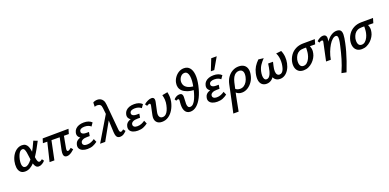

<svg xmlns="http://www.w3.org/2000/svg" viewBox="0 -1824 6532 3225"><g transform="rotate(-20 3266.5 -211.0)"><path d="M163 8Q108 8 79 -23.5Q50 -55 44 -106.5Q38 -158 51 -218Q66 -282 97.5 -329Q129 -376 171 -401Q213 -426 258 -426Q297 -426 320.5 -409.5Q344 -393 357.5 -365Q371 -337 377.5 -302Q384 -267 389 -231Q394 -188 399 -150Q404 -112 414.5 -88.5Q425 -65 445 -65Q456 -65 469 -72Q482 -79 495 -90L520 -55Q501 -32 469.5 -13Q438 6 408 6Q378 6 360 -12.5Q342 -31 332 -61Q322 -91 316.5 -127.5Q311 -164 307 -200Q302 -250 295 -286Q288 -322 276.5 -341Q265 -360 242 -360Q219 -360 200 -340.5Q181 -321 167 -288Q153 -255 144 -213Q135 -166 137.5 -133Q140 -100 154 -82Q168 -64 193 -64Q220 -64 249 -86Q278 -108 307 -144.5Q336 -181 364 -229Q392 -277 417.5 -329Q443 -381 466 -432L536 -406Q504 -346 471.5 -286.5Q439 -227 404 -174Q369 -121 331.5 -80Q294 -39 252 -15.5Q210 8 163 8Z M910 6Q889 6 873 -5Q857 -16 852.5 -43.5Q848 -71 857 -118L918 -410H992L939 -125Q937 -115 936.5 -102Q936 -89 940.5 -80Q945 -71 957 -71Q966 -71 980.5 -79Q995 -87 1016 -104L1046 -67Q1023 -45 999.5 -28.5Q976 -12 954 -3Q932 6 910 6ZM600 0 699 -410H771L686 0ZM1065 -333 603 -337 627 -414 1090 -418Z M1276 11Q1229 11 1192 -4Q1155 -19 1137.5 -49Q1120 -79 1132 -124Q1145 -178 1200.5 -202Q1256 -226 1335 -226L1331 -186Q1283 -186 1245.5 -202Q1208 -218 1190.5 -248.5Q1173 -279 1185 -321Q1193 -354 1217 -378.5Q1241 -403 1278.5 -416.5Q1316 -430 1365 -430Q1411 -430 1447 -417.5Q1483 -405 1507 -380L1466 -321Q1451 -337 1422 -348.5Q1393 -360 1353 -360Q1316 -360 1291.5 -348Q1267 -336 1262 -312Q1257 -292 1267 -278Q1277 -264 1297.5 -257Q1318 -250 1346 -250H1395L1383 -181H1335Q1285 -181 1255.5 -165.5Q1226 -150 1221 -126Q1215 -96 1235 -79Q1255 -62 1292 -62Q1335 -62 1368.5 -76Q1402 -90 1430 -110L1455 -52Q1415 -22 1374 -5.5Q1333 11 1276 11Z M1860 6Q1840 6 1822.5 -3Q1805 -12 1795 -36Q1785 -60 1782 -106L1770 -390L1753 -547Q1749 -590 1730.5 -606.5Q1712 -623 1679 -624Q1667 -624 1653 -621.5Q1639 -619 1630 -614L1632 -689Q1642 -698 1663.5 -704.5Q1685 -711 1710 -711Q1737 -711 1763 -699.5Q1789 -688 1807.5 -659Q1826 -630 1830 -578L1872 -122Q1875 -90 1883 -79.5Q1891 -69 1901 -69Q1912 -69 1925 -76.5Q1938 -84 1948 -94L1978 -57Q1949 -27 1922 -10.5Q1895 6 1860 6ZM1503 0 1782 -467 1797 -361 1594 0Z M2176 11Q2129 11 2092 -4Q2055 -19 2037.5 -49Q2020 -79 2032 -124Q2045 -178 2100.5 -202Q2156 -226 2235 -226L2231 -186Q2183 -186 2145.5 -202Q2108 -218 2090.5 -248.5Q2073 -279 2085 -321Q2093 -354 2117 -378.5Q2141 -403 2178.5 -416.5Q2216 -430 2265 -430Q2311 -430 2347 -417.5Q2383 -405 2407 -380L2366 -321Q2351 -337 2322 -348.5Q2293 -360 2253 -360Q2216 -360 2191.5 -348Q2167 -336 2162 -312Q2157 -292 2167 -278Q2177 -264 2197.5 -257Q2218 -250 2246 -250H2295L2283 -181H2235Q2185 -181 2155.5 -165.5Q2126 -150 2121 -126Q2115 -96 2135 -79Q2155 -62 2192 -62Q2235 -62 2268.5 -76Q2302 -90 2330 -110L2355 -52Q2315 -22 2274 -5.5Q2233 11 2176 11Z M2609 11Q2541 11 2509 -32Q2477 -75 2492 -148L2526 -310Q2528 -321 2527.5 -329.5Q2527 -338 2523 -342.5Q2519 -347 2510 -347Q2500 -347 2487.5 -342Q2475 -337 2463 -328L2438 -364Q2470 -392 2507 -408.5Q2544 -425 2573 -425Q2596 -425 2608 -414.5Q2620 -404 2622.5 -385.5Q2625 -367 2620 -342L2584 -174Q2573 -119 2590.5 -90Q2608 -61 2646 -61Q2677 -61 2701.5 -81.5Q2726 -102 2743 -139.5Q2760 -177 2771 -228Q2782 -276 2779 -323Q2776 -370 2764 -409L2861 -427Q2870 -390 2872.5 -346.5Q2875 -303 2865 -254Q2849 -180 2813.5 -120Q2778 -60 2726.5 -24.5Q2675 11 2609 11Z M3002 -188Q3005 -212 3005.5 -226.5Q3006 -241 3002 -247.5Q2998 -254 2987 -254Q2979 -254 2969 -251Q2959 -248 2952 -242L2934 -273Q2956 -297 2982.5 -310.5Q3009 -324 3035 -324Q3069 -324 3081.5 -306.5Q3094 -289 3094 -262Q3094 -235 3092 -206Q3088 -168 3089 -135.5Q3090 -103 3101 -83.5Q3112 -64 3138 -64Q3170 -64 3196 -91.5Q3222 -119 3241.5 -163Q3261 -207 3276 -259Q3291 -311 3300 -360Q3311 -411 3314.5 -460Q3318 -509 3312 -548.5Q3306 -588 3288.5 -611Q3271 -634 3238 -634Q3212 -634 3191.5 -619.5Q3171 -605 3157 -582Q3143 -559 3138 -531Q3132 -493 3147 -456Q3162 -419 3208.5 -395Q3255 -371 3339 -367L3319 -306Q3236 -309 3180.5 -328.5Q3125 -348 3093.5 -378.5Q3062 -409 3052.5 -447Q3043 -485 3051 -524Q3060 -573 3089.5 -615.5Q3119 -658 3162 -684.5Q3205 -711 3257 -711Q3321 -711 3358.5 -667.5Q3396 -624 3404 -543.5Q3412 -463 3388 -354Q3363 -238 3321.5 -156Q3280 -74 3227.5 -30.5Q3175 13 3115 13Q3080 13 3056 -2.5Q3032 -18 3018.5 -45.5Q3005 -73 3001.5 -109.5Q2998 -146 3002 -188Z M3596 11Q3549 11 3512 -4Q3475 -19 3457.5 -49Q3440 -79 3452 -124Q3465 -178 3520.5 -202Q3576 -226 3655 -226L3651 -186Q3603 -186 3565.5 -202Q3528 -218 3510.5 -248.5Q3493 -279 3505 -321Q3513 -354 3537 -378.5Q3561 -403 3598.5 -416.5Q3636 -430 3685 -430Q3731 -430 3767 -417.5Q3803 -405 3827 -380L3786 -321Q3771 -337 3742 -348.5Q3713 -360 3673 -360Q3636 -360 3611.5 -348Q3587 -336 3582 -312Q3577 -292 3587 -278Q3597 -264 3617.5 -257Q3638 -250 3666 -250H3715L3703 -181H3655Q3605 -181 3575.5 -165.5Q3546 -150 3541 -126Q3535 -96 3555 -79Q3575 -62 3612 -62Q3655 -62 3688.5 -76Q3722 -90 3750 -110L3775 -52Q3735 -22 3694 -5.5Q3653 11 3596 11ZM3667 -507 3748 -711H3846L3728 -507Z M3779 289Q3793 225 3806.5 163.5Q3820 102 3832.5 41.5Q3845 -19 3858 -78.5Q3871 -138 3883 -198Q3899 -272 3936 -322Q3973 -372 4023.5 -398.5Q4074 -425 4131 -425Q4190 -425 4226.5 -399.5Q4263 -374 4275.5 -327.5Q4288 -281 4275 -220Q4262 -154 4226 -102.5Q4190 -51 4141.5 -21.5Q4093 8 4039 8Q4007 8 3982.5 -1.5Q3958 -11 3941.5 -26.5Q3925 -42 3919 -58L3945 -98Q3958 -79 3982 -70.5Q4006 -62 4030 -62Q4069 -62 4099.5 -82Q4130 -102 4151.5 -137.5Q4173 -173 4183 -220Q4196 -285 4176.5 -319Q4157 -353 4111 -353Q4080 -353 4053.5 -336.5Q4027 -320 4007 -285.5Q3987 -251 3975 -200Q3957 -119 3944.5 -63.5Q3932 -8 3923.5 34Q3915 76 3908 112.5Q3901 149 3893 190.5Q3885 232 3874 289Z M4478 11Q4429 11 4397.5 -16.5Q4366 -44 4357.5 -96Q4349 -148 4366 -221Q4380 -282 4409 -329Q4438 -376 4485 -422L4577 -411Q4539 -373 4506.5 -326Q4474 -279 4460 -217Q4452 -182 4451.5 -146Q4451 -110 4463.5 -85.5Q4476 -61 4504 -61Q4526 -61 4543 -76Q4560 -91 4572 -116Q4584 -141 4592.5 -172.5Q4601 -204 4606 -235L4616 -301H4703L4687 -232Q4674 -177 4675.5 -139Q4677 -101 4692.5 -81Q4708 -61 4734 -61Q4758 -61 4775.5 -75Q4793 -89 4805.5 -115.5Q4818 -142 4825 -180Q4833 -218 4833.5 -259.5Q4834 -301 4826 -341Q4818 -381 4800 -413L4894 -424Q4919 -367 4923 -308.5Q4927 -250 4916 -197Q4903 -135 4874.5 -88Q4846 -41 4806 -15Q4766 11 4719 11Q4660 11 4627.5 -25.5Q4595 -62 4593 -117L4634 -109Q4607 -48 4567.5 -18.5Q4528 11 4478 11Z M5140 11Q5084 11 5050 -16Q5016 -43 5004.5 -89Q4993 -135 5004 -192Q5017 -253 5053 -304Q5089 -355 5147.5 -385.5Q5206 -416 5283 -417L5493 -418L5468 -333Q5409 -334 5359.5 -334.5Q5310 -335 5262 -335Q5214 -335 5181 -318Q5148 -301 5128 -270Q5108 -239 5098 -198Q5087 -137 5103 -98.5Q5119 -60 5163 -60Q5198 -60 5225 -83.5Q5252 -107 5270.5 -144Q5289 -181 5297 -222Q5300 -234 5302 -253.5Q5304 -273 5305 -294.5Q5306 -316 5306 -334.5Q5306 -353 5304 -361L5359 -373Q5366 -353 5376 -329.5Q5386 -306 5391 -276Q5396 -246 5386 -202Q5379 -165 5357 -127Q5335 -89 5302.5 -58Q5270 -27 5229 -8Q5188 11 5140 11Z M5718 272Q5746 208 5765.5 154Q5785 100 5800 50Q5815 0 5828 -52Q5841 -104 5855 -165Q5871 -232 5874.5 -271.5Q5878 -311 5869 -329Q5860 -347 5839 -347Q5810 -347 5778 -319Q5746 -291 5716.5 -242.5Q5687 -194 5663 -132Q5639 -70 5627 0H5564Q5588 -107 5624.5 -186.5Q5661 -266 5704 -319Q5747 -372 5792.5 -398.5Q5838 -425 5881 -425Q5931 -425 5952 -400.5Q5973 -376 5971.5 -323Q5970 -270 5951 -183Q5937 -115 5916.5 -42.5Q5896 30 5868.5 111.5Q5841 193 5803 289ZM5542 0 5611 -323Q5613 -329 5613 -336.5Q5613 -344 5609 -349.5Q5605 -355 5593 -355Q5581 -355 5568.5 -349.5Q5556 -344 5546 -337L5525 -369Q5553 -395 5583 -410Q5613 -425 5641 -425Q5667 -425 5681.5 -412.5Q5696 -400 5699.5 -378.5Q5703 -357 5697 -330L5627 0Z M6180 11Q6124 11 6090 -16Q6056 -43 6044.5 -89Q6033 -135 6044 -192Q6057 -253 6093 -304Q6129 -355 6187.5 -385.5Q6246 -416 6323 -417L6533 -418L6508 -333Q6449 -334 6399.5 -334.5Q6350 -335 6302 -335Q6254 -335 6221 -318Q6188 -301 6168 -270Q6148 -239 6138 -198Q6127 -137 6143 -98.5Q6159 -60 6203 -60Q6238 -60 6265 -83.5Q6292 -107 6310.5 -144Q6329 -181 6337 -222Q6340 -234 6342 -253.5Q6344 -273 6345 -294.5Q6346 -316 6346 -334.5Q6346 -353 6344 -361L6399 -373Q6406 -353 6416 -329.5Q6426 -306 6431 -276Q6436 -246 6426 -202Q6419 -165 6397 -127Q6375 -89 6342.5 -58Q6310 -27 6269 -8Q6228 11 6180 11Z"/></g></svg>

Font: Ysabeau SemiBold
Style: Italic
Weight: 600
Italic angle: -12°
Designer: Christian Thalmann (Catharsis Fonts)
Version: Version 2.002